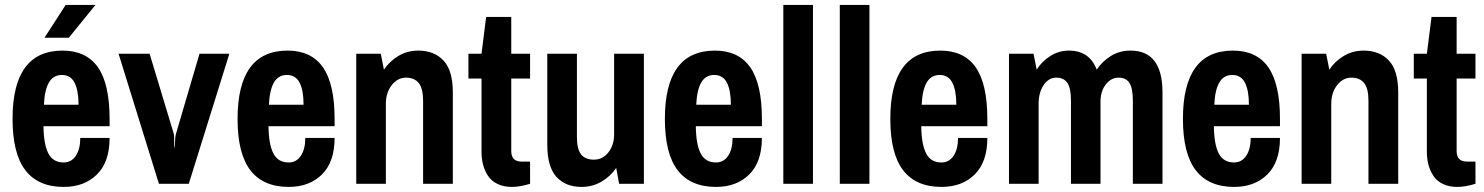

<svg xmlns="http://www.w3.org/2000/svg" viewBox="-20 -738 5959 771"><path d="M256.3 -586.4H158.6L243.7 -718.1H363.2ZM231.1 -534.8Q326.2 -534.8 373.2 -467.9Q420.1 -401 420.1 -260.6V-231.1H154.6Q155.5 -158.1 174.2 -121.9Q192.9 -85.6 235.9 -85.6Q266.3 -85.6 284.3 -112.1Q302.3 -138.6 302.3 -184.2H420.1Q420.1 -87.7 369.5 -37.6Q318.9 12.6 235.9 12.6Q133.4 12.6 81.9 -54.3Q30.4 -121.2 30.4 -260.6Q30.4 -534.8 231.1 -534.8ZM156.4 -317.5H295.4Q295.4 -375.3 279.3 -406.2Q263.2 -437 228.7 -437Q194.2 -437 176.6 -406.8Q159 -376.6 156.4 -317.5Z M618.2 0 456.1 -522.2H580.8L678.1 -199.8Q679.8 -191.1 679.4 -170.7Q679 -150.3 681.1 -141.6Q682.5 -149.4 682.9 -169.6Q683.3 -189.8 686.4 -199.8L781.1 -522.2H901L738.1 0Z M1134.7 -534.8Q1229.8 -534.8 1276.7 -467.9Q1323.6 -401 1323.6 -260.6V-231.1H1058.2Q1059.1 -158.1 1077.8 -121.9Q1096.4 -85.6 1139.4 -85.6Q1169.9 -85.6 1187.9 -112.1Q1205.9 -138.6 1205.9 -184.2H1323.6Q1323.6 -87.7 1273 -37.6Q1222.4 12.6 1139.4 12.6Q1036.9 12.6 985.4 -54.3Q934 -121.2 934 -260.6Q934 -534.8 1134.7 -534.8ZM1059.9 -317.5H1199Q1199 -375.3 1182.9 -406.2Q1166.8 -437 1132.3 -437Q1097.7 -437 1080.1 -406.8Q1062.6 -376.6 1059.9 -317.5Z M1659.4 -534.8Q1723.7 -534.8 1761.1 -494.8Q1798.4 -454.8 1798.4 -366.6V0H1679V-333.6Q1679 -382.7 1661.6 -404.4Q1644.2 -426.2 1610.3 -426.2Q1576.5 -426.2 1553 -396Q1529.5 -365.8 1529.5 -321V0H1410.5V-522.2H1509.1L1521.7 -458.3Q1543.4 -491.3 1579.3 -513Q1615.1 -534.8 1659.4 -534.8Z M2108.6 -422.7H2033V-131.6Q2033 -89.1 2074.7 -89.1H2108.6V0Q2067.8 12.6 2035.2 12.6Q2002.6 12.6 1977.8 0.7Q1953.1 -11.3 1939.6 -31.9Q1926.2 -52.6 1919.9 -76.5Q1913.6 -100.3 1913.6 -128.1V-422.7H1861V-522.2H1913.6L1932.2 -669.9H2033V-522.2H2108.6Z M2315.4 12.6Q2251.1 12.6 2214.4 -27.8Q2177.7 -68.2 2177.7 -156.4V-522.2H2296.7V-188.5Q2296.7 -139 2313.4 -117.9Q2330.1 -96.9 2365.1 -96.9Q2400.1 -96.9 2423.1 -126.2Q2446.1 -155.5 2446.1 -199.4V-522.2H2565.6V0H2466.1L2454.4 -63.9Q2432.7 -30.8 2396.2 -9.1Q2359.7 12.6 2315.4 12.6Z M2850.6 -534.8Q2945.7 -534.8 2992.6 -467.9Q3039.5 -401 3039.5 -260.6V-231.1H2774.1Q2775 -158.1 2793.7 -121.9Q2812.3 -85.6 2855.3 -85.6Q2885.8 -85.6 2903.8 -112.1Q2921.8 -138.6 2921.8 -184.2H3039.5Q3039.5 -87.7 2988.9 -37.6Q2938.3 12.6 2855.3 12.6Q2752.8 12.6 2701.3 -54.3Q2649.9 -121.2 2649.9 -260.6Q2649.9 -534.8 2850.6 -534.8ZM2775.8 -317.5H2914.9Q2914.9 -375.3 2898.8 -406.2Q2882.7 -437 2848.2 -437Q2813.6 -437 2796 -406.8Q2778.5 -376.6 2775.8 -317.5Z M3125.5 -718.1H3244.6V0H3125.5Z M3352.3 -718.1H3471.3V0H3352.3Z M3755.9 -534.8Q3851 -534.8 3897.9 -467.9Q3944.8 -401 3944.8 -260.6V-231.1H3679.4Q3680.3 -158.1 3699 -121.9Q3717.6 -85.6 3760.6 -85.6Q3791.1 -85.6 3809.1 -112.1Q3827.1 -138.6 3827.1 -184.2H3944.8Q3944.8 -87.7 3894.2 -37.6Q3843.6 12.6 3760.6 12.6Q3658.1 12.6 3606.6 -54.3Q3555.2 -121.2 3555.2 -260.6Q3555.2 -534.8 3755.9 -534.8ZM3681.1 -317.5H3820.2Q3820.2 -375.3 3804.1 -406.2Q3788 -437 3753.5 -437Q3718.9 -437 3701.3 -406.8Q3683.8 -376.6 3681.1 -317.5Z M4520 -534.8Q4648.1 -534.8 4648.1 -366.6V0H4529.1V-333.6Q4529.1 -383.6 4515.4 -404.9Q4501.7 -426.2 4471.8 -426.2Q4441.8 -426.2 4420.5 -399Q4399.2 -371.9 4399.2 -329.3V0H4280.6V-333.6Q4280.6 -383.6 4266.3 -404.9Q4252 -426.2 4221.5 -426.2Q4191.1 -426.2 4170.9 -396.4Q4150.7 -366.6 4150.7 -321V0H4031.7V-522.2H4130.3L4142.9 -458.3Q4162.9 -490.9 4197.2 -512.8Q4231.5 -534.8 4271.9 -534.8Q4355.3 -534.8 4384 -458.3Q4406.2 -491.7 4440.9 -513.2Q4475.7 -534.8 4520 -534.8Z M4930.9 -534.8Q5026.1 -534.8 5073 -467.9Q5119.9 -401 5119.9 -260.6V-231.1H4854.5Q4855.3 -158.1 4874 -121.9Q4892.7 -85.6 4935.7 -85.6Q4966.1 -85.6 4984.1 -112.1Q5002.2 -138.6 5002.2 -184.2H5119.9Q5119.9 -87.7 5069.3 -37.6Q5018.7 12.6 4935.7 12.6Q4833.2 12.6 4781.7 -54.3Q4730.2 -121.2 4730.2 -260.6Q4730.2 -534.8 4930.9 -534.8ZM4856.2 -317.5H4995.2Q4995.2 -375.3 4979.1 -406.2Q4963.1 -437 4928.5 -437Q4894 -437 4876.4 -406.8Q4858.8 -376.6 4856.2 -317.5Z M5455.7 -534.8Q5520 -534.8 5557.3 -494.8Q5594.7 -454.8 5594.7 -366.6V0H5475.2V-333.6Q5475.2 -382.7 5457.9 -404.4Q5440.5 -426.2 5406.6 -426.2Q5372.7 -426.2 5349.3 -396Q5325.8 -365.8 5325.8 -321V0H5206.8V-522.2H5305.4L5318 -458.3Q5339.7 -491.3 5375.5 -513Q5411.4 -534.8 5455.7 -534.8Z M5904.9 -422.7H5829.3V-131.6Q5829.3 -89.1 5871 -89.1H5904.9V0Q5864 12.6 5831.5 12.6Q5798.9 12.6 5774.1 0.7Q5749.3 -11.3 5735.9 -31.9Q5722.4 -52.6 5716.1 -76.5Q5709.8 -100.3 5709.8 -128.1V-422.7H5657.3V-522.2H5709.8L5728.5 -669.9H5829.3V-522.2H5904.9Z"/></svg>

Font: Puralecka Narrow
Style: Bold
Weight: 700
Designer: Hector Gatti, Marcela Romero, Pablo Cosgaya and Nicolas Silva
Version: Version 1.004;PS 001.004;hotconv 1.0.70;makeotf.lib2.5.58329